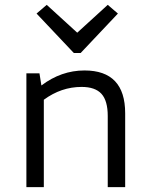

<svg xmlns="http://www.w3.org/2000/svg" viewBox="-20 -773 620 793"><path d="M89 0V-470H143L151 -420Q233 -482 329 -482Q497 -482 497 -305V0H425V-294Q425 -357 399 -385.5Q373 -414 317 -414Q233 -414 161 -361V0ZM285 -554 131 -717 173 -753 299 -638 425 -753 467 -717 313 -554Z"/></svg>

Font: Sometype Mono
Style: Regular
Weight: 400
Monospace: yes
Designer: Ryoichi Tsunekawa
Foundry: Dharma Type
Version: Version 1.000; ttfautohint (v1.8.3)